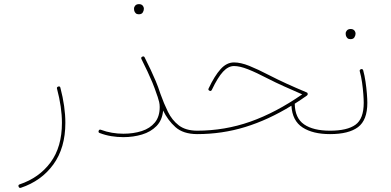

<svg xmlns="http://www.w3.org/2000/svg" viewBox="-20 -664 1894 931"><path d="M261.7 -244.1Q271 -247.6 272.9 -238.3Q296.9 -146.5 296.9 -68.4Q296.9 53.2 238.8 133.3Q180.7 213.4 81.1 246.6Q73.2 249 70.3 241.2Q66.9 232.9 75.2 230Q169.9 198.2 225.1 123.5Q280.3 48.8 280.3 -68.4Q280.3 -144 256.3 -234.4Q254.4 -241.2 261.7 -244.1Z M458.5 -29.8Q460.9 -37.6 469.2 -34.7Q495.6 -24.9 522.9 -20.3Q550.3 -15.6 578.1 -15.6Q627.4 -15.6 667.5 -28.6Q707.5 -41.5 731 -70.1Q754.4 -98.6 754.4 -145Q754.4 -157.7 751.7 -169.4Q749 -181.2 745.1 -192.4V-192.9Q743.7 -196.8 741.7 -202.1Q730 -237.3 718.8 -264.2Q707.5 -291 695.1 -317.6Q682.6 -344.2 666 -377.4Q662.1 -385.7 669.9 -389.2Q678.2 -393.1 681.6 -385.3Q698.2 -352.1 710.9 -325.2Q723.6 -298.3 735.1 -271Q746.6 -243.7 758.3 -208Q774.4 -162.6 794.2 -122.1Q814 -81.5 846.9 -56.2Q879.9 -30.8 935.1 -30.3H935.5Q943.8 -30.3 943.8 -22Q943.8 -13.7 935.5 -13.7H935.1Q868.2 -14.2 830.8 -47.6Q793.5 -81.1 771 -127.9Q766.6 -81.1 738.8 -52.7Q710.9 -24.4 668.5 -11.7Q626 1 578.1 1Q548.8 1 520 -3.7Q491.2 -8.3 463.4 -19Q455.6 -21.5 458.5 -29.8ZM629.9 -622.6Q629.9 -630.4 636 -637.2Q642.1 -644 654.3 -644Q667.5 -644 673.8 -634.3Q677.7 -628.4 677.7 -621.6Q677.7 -612.8 672.4 -603.8Q667 -594.7 652.8 -594.7Q643.6 -594.7 638.4 -599.6Q633.3 -604.5 631.3 -610.8Q629.9 -616.2 629.9 -622.6Z M1114.7 -361.3Q1147 -361.3 1188.5 -344.7Q1230 -328.1 1288.1 -297.9Q1324.2 -279.3 1368.4 -259Q1412.6 -238.8 1467.3 -215.8Q1472.2 -213.9 1472.2 -208Q1472.2 -203.6 1468.3 -200.7Q1438.5 -179.7 1409.2 -161.1Q1410.2 -91.3 1454.6 -60.8Q1499 -30.3 1580.1 -30.3H1580.6Q1588.9 -30.3 1588.9 -22Q1588.9 -13.7 1580.6 -13.7H1580.1Q1497.1 -13.7 1447.3 -45.9Q1397.5 -78.1 1393.1 -151.4Q1280.8 -82.5 1168.9 -48.1Q1057.1 -13.7 935.5 -13.7Q926.8 -13.7 926.8 -22Q926.8 -30.3 935.5 -30.3Q1069.8 -30.3 1194.1 -74.2Q1318.4 -118.2 1445.3 -206.5Q1396 -228 1355.2 -246.3Q1314.5 -264.6 1280.3 -282.2Q1222.2 -312.5 1182.4 -328.1Q1142.6 -343.8 1114.7 -343.8Q1086.9 -343.8 1061.5 -316.4Q1036.1 -289.1 1007.3 -228.5Q1003.4 -220.2 995.6 -224.1Q987.8 -228 991.7 -235.4Q1020.5 -296.4 1049.8 -328.9Q1079.1 -361.3 1114.7 -361.3Z M1572.3 -22Q1572.3 -30.3 1580.6 -30.3Q1663.6 -30.3 1703.6 -59.1Q1743.7 -87.9 1743.7 -165.5Q1743.7 -181.6 1741.7 -208.3Q1739.7 -234.9 1735.6 -264.2Q1731.4 -293.5 1724.6 -317.9Q1722.2 -325.7 1730.5 -328.6Q1738.3 -331.1 1741.2 -322.8Q1748 -297.9 1752.4 -267.8Q1756.8 -237.8 1759 -210.4Q1761.2 -183.1 1761.2 -165.5Q1761.2 -81.5 1716.1 -47.6Q1670.9 -13.7 1580.6 -13.7Q1572.3 -13.7 1572.3 -22ZM1656.2 -502Q1656.2 -509.8 1662.4 -516.6Q1668.5 -523.4 1680.7 -523.4Q1693.8 -523.4 1700.2 -513.7Q1704.1 -507.8 1704.1 -501Q1704.1 -492.2 1698.7 -483.2Q1693.4 -474.1 1679.2 -474.1Q1669.9 -474.1 1664.8 -479Q1659.7 -483.9 1657.7 -490.2Q1656.2 -495.6 1656.2 -502Z"/></svg>

Font: Mikhak Thin
Style: Regular
Weight: 100
Designer: Amin Abedi
Version: Version 3.3